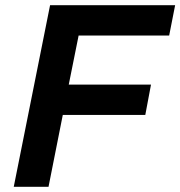

<svg xmlns="http://www.w3.org/2000/svg" viewBox="-20 -720 695 740"><path d="M632 -583H283L245 -394H562L540 -277H222L167 0H33L173 -700H655Z"/></svg>

Font: Gontserrat Medium
Style: Italic
Weight: 500
Italic angle: -11.3°
Designer: Julieta Ulanovsky
Foundry: Julieta Ulanovsky
Version: Version 6.001